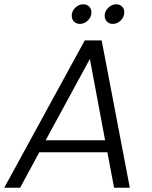

<svg xmlns="http://www.w3.org/2000/svg" viewBox="-38 -879 710 899"><path d="M496.1 0 464.8 -166H146L56.2 0H-18.1L358.9 -689.9H438L569.8 0ZM335.9 -767.1Q318.8 -767.1 308.3 -778.1Q297.9 -789.1 297.9 -805.2Q297.9 -826.7 314.2 -842.8Q330.6 -858.9 352.1 -858.9Q368.7 -858.9 379.4 -848.1Q390.1 -837.4 390.1 -820.8Q390.1 -799.3 373.5 -783.2Q356.9 -767.1 335.9 -767.1ZM490.2 -767.1Q473.1 -767.1 462.6 -778.1Q452.1 -789.1 452.1 -805.2Q452.1 -826.7 468.8 -842.8Q485.4 -858.9 506.8 -858.9Q522.9 -858.9 533.4 -848.4Q543.9 -837.9 543.9 -821.8Q543.9 -799.8 527.6 -783.4Q511.2 -767.1 490.2 -767.1ZM454.1 -222.2 382.8 -603 175.8 -222.2Z"/></svg>

Font: SVN-Poppins Light
Style: Italic
Weight: 300
Italic angle: -10°
Designer: Ninad Kale (Devanagari), Jonny Pinhorn (Latin)
Foundry: Indian Type Foundry
Version: Version 3.002 2017